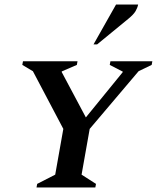

<svg xmlns="http://www.w3.org/2000/svg" viewBox="-20 -832 696 852"><path d="M142 0 145 -16 225 -57 261 -260 126 -516 79 -544 82 -560H324L321 -544L254 -515V-512L361 -311L524 -511L525 -514L467 -544L470 -560H656L653 -544L595 -516L378 -260L342 -57L406 -16L403 0ZM395 -635 495 -812H593Q590 -797 581.5 -782.5Q573 -768 550 -749L411 -635Z"/></svg>

Font: Spectral SC SemiBold
Style: Italic
Weight: 600
Italic angle: -10°
Designer: Jean-Baptiste Levee
Foundry: Production Type
Version: Version 2.001